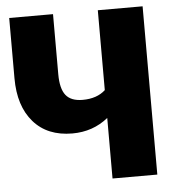

<svg xmlns="http://www.w3.org/2000/svg" viewBox="-51 -742 723 790"><g transform="rotate(-5 310.5 -347.5)"><path d="M382 -695H567V0H382V-250Q319 -199 234 -199Q131 -199 73.5 -265Q16 -331 16 -446V-695H197V-447Q197 -387 218.5 -360Q240 -333 288 -333Q347 -333 382 -365Z"/></g></svg>

Font: FiraGO ExtraBold
Style: Regular
Weight: 800
Designer: bBox Type
Foundry: bBox Type GmbH
Version: Version 1.001;PS 001.001;hotconv 1.0.88;makeotf.lib2.5.64775